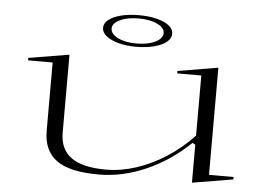

<svg xmlns="http://www.w3.org/2000/svg" viewBox="-52 -788 1186 871"><g transform="rotate(5 541.5 -353.0)"><path d="M427 15Q294 15 234.5 -28.5Q175 -72 175 -162V-473H63V-484L248 -515V-160Q248 -84 300 -47Q352 -10 458 -10Q526 -10 595 -32.5Q664 -55 729.5 -97Q795 -139 852 -199V-473H742V-484L926 -515V-27H1038V-16L852 15V-158L839 -165Q748 -78 641 -31.5Q534 15 427 15ZM546 -721Q592 -721 628 -712Q664 -703 684 -687Q704 -671 704 -650Q704 -629 684 -612.5Q664 -596 628 -586.5Q592 -577 546 -577Q501 -577 465.5 -586.5Q430 -596 409.5 -612.5Q389 -629 389 -650Q389 -671 409.5 -687Q430 -703 465.5 -712Q501 -721 546 -721ZM546 -706Q495 -706 461.5 -690Q428 -674 428 -650Q428 -625 461.5 -608.5Q495 -592 546 -592Q598 -592 631.5 -608.5Q665 -625 665 -650Q665 -674 631.5 -690Q598 -706 546 -706Z"/></g></svg>

Font: Kalnia Expanded ExtraLight
Style: Regular
Weight: 250
Width: 7
Designer: Frida Medrano
Foundry: Frida Medrano
Version: Version 1.105